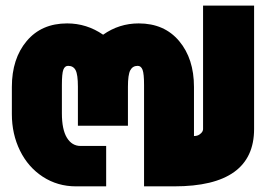

<svg xmlns="http://www.w3.org/2000/svg" viewBox="-20 -660 942 680"><path d="M433.1 -214.8H255.9V-353Q255.9 -396 247.8 -411.4Q239.7 -426.8 221.2 -426.8Q209.5 -426.8 204.3 -413.1Q199.2 -399.4 199.2 -358.9V-258.8Q199.2 -201.2 217 -172.1Q234.9 -143.1 265.1 -143.1H356V0H249Q184.1 0 131.8 -33.9Q79.6 -67.9 50.8 -126.5Q22 -185.1 22 -255.9V-352.1Q22 -452.1 74.5 -514.6Q127 -577.1 217.8 -577.1Q287.1 -577.1 345.2 -537.1Q401.9 -577.1 471.2 -577.1Q562 -577.1 614.5 -514.6Q667 -452.1 667 -352.1V-178.2Q678.7 -178.2 686.5 -183.6Q694.3 -189 696.8 -194.1Q699.2 -199.2 699.2 -202.1V-640.1H879.9V-203.1Q879.9 0 597.2 0H490.2V-358.9Q490.2 -398.9 484.9 -412.8Q479.5 -426.8 467.8 -426.8Q449.7 -426.8 441.4 -411.1Q433.1 -395.5 433.1 -353Z"/></svg>

Font: LT Superior Black
Style: Regular
Weight: 900
Designer: Daniel Lyons
Foundry: LyonsType
Version: Version 2.005